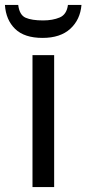

<svg xmlns="http://www.w3.org/2000/svg" viewBox="-47 -760 351 780"><path d="M173 0H85V-536H173ZM284 -740Q279 -680 238.5 -643Q198 -606 126 -606Q52 -606 14.5 -642.5Q-23 -679 -27 -740H27Q32 -699 57 -688Q82 -677 128 -677Q167 -677 195.5 -689Q224 -701 229 -740Z"/></svg>

Font: Go Noto Current
Style: Regular
Weight: 400
Designer: Monotype Design Team
Foundry: Monotype Imaging Inc.
Version: Version 2.007; ttfautohint (v1.8) -l 8 -r 50 -G 200 -x 14 -D